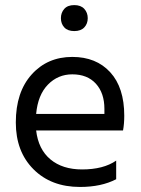

<svg xmlns="http://www.w3.org/2000/svg" viewBox="-20 -740 562 765"><path d="M396 -286.1H124Q130.9 -361.8 170.9 -402.8Q210.9 -443.8 268.1 -443.8Q328.1 -443.8 362.1 -406.5Q396 -369.1 396 -306.2ZM442.9 -100.1Q392.1 -64.9 307.1 -64.9Q229 -64.9 180.9 -105Q132.8 -145 124 -220.2H470.2Q475.1 -246.6 475.1 -278.8Q475.1 -391.1 419.2 -452.1Q363.3 -513.2 268.1 -513.2Q168.9 -513.2 106 -443.1Q43 -373 43 -252Q43 -136.2 113.3 -65.7Q183.6 4.9 298.8 4.9Q383.8 4.9 442.9 -25.9ZM222.7 -667.5Q222.7 -645.5 236.1 -630.9Q249.5 -616.2 275.9 -616.2Q302.2 -616.2 315.9 -630.9Q329.6 -645.5 329.6 -667.5Q329.6 -689.5 315.9 -704.6Q302.2 -719.7 275.9 -719.7Q249.5 -719.7 236.1 -704.6Q222.7 -689.5 222.7 -667.5Z"/></svg>

Font: FAU Chimera
Style: Regular
Weight: 400
Version: Version 1.002;hotconv 1.0.117;makeotfexe 2.5.65602